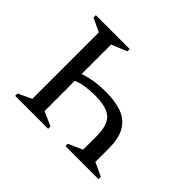

<svg xmlns="http://www.w3.org/2000/svg" viewBox="-125 -852 943 943"><g transform="rotate(45 347.0 -380.0)"><path d="M300 -660V-644L220 -611V-406Q250 -417 286.5 -423Q323 -429 370 -429Q430 -429 476 -413Q522 -397 547.5 -356Q573 -315 573 -240V-149L644 -116V-100H414V-116L488 -149V-242Q488 -320 454.5 -349.5Q421 -379 341 -379Q310 -379 279.5 -375Q249 -371 220 -359V-149L294 -116V-100H65V-116L135 -149V-611L65 -644V-660Z"/></g></svg>

Font: Spectral SC
Style: Regular
Weight: 400
Designer: Jean-Baptiste Levee
Foundry: Production Type
Version: Version 2.001